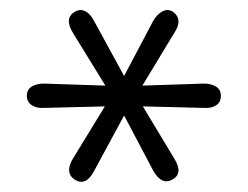

<svg xmlns="http://www.w3.org/2000/svg" viewBox="-20 -726 489 379"><path d="M128 -371Q107 -385 124 -413L187 -516L67 -513Q52 -512 42.5 -518.5Q33 -525 33 -537Q33 -549 42.5 -555Q52 -561 67 -561L188 -557L124 -661Q106 -690 128 -703Q139 -709 149 -703.5Q159 -698 166 -684L225 -576L282 -684Q290 -698 300.5 -703.5Q311 -709 321 -703Q342 -688 324 -661L261 -557L382 -561Q397 -561 406.5 -555Q416 -549 416 -537Q416 -524 406.5 -518Q397 -512 382 -513L262 -516L324 -413Q342 -384 321 -372Q299 -359 282 -390L225 -498L166 -389Q150 -358 128 -371Z"/></svg>

Font: Chiron GoRound TC L
Style: Regular
Weight: 300
Designer: Ryoko NISHIZUKA 西塚涼子 (kana, bopomofo & ideographs); Paul D. Hunt (Latin, Greek & Cyrillic); Sandoll Communications 산돌커뮤니
Foundry: Adobe
Version: Version 1.000;hotconv 1.1.1;makeotfexe 2.6.0